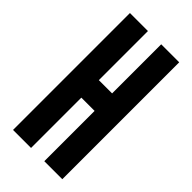

<svg xmlns="http://www.w3.org/2000/svg" viewBox="-219 -744 799 799"><g transform="rotate(45 181.0 -344.0)"><path d="M36 0V-688H142V-399H220V-688H326V0H220V-296H142V0Z"/></g></svg>

Font: Saira Ultra Condensed
Style: Bold
Weight: 700
Width: 1
Designer: Hector Gatti with collaboration of the Omnibus-Type team
Foundry: Omnibus-Type
Version: Version 1.001; ttfautohint (v1.8)